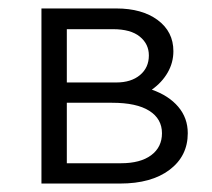

<svg xmlns="http://www.w3.org/2000/svg" viewBox="-20 -434 502 454"><path d="M78 -414H255Q316 -414 353 -386.5Q390 -359 390 -313Q390 -286 376.5 -262.5Q363 -239 339 -222Q379 -208 401.5 -181.5Q424 -155 424 -119Q424 -65 381 -32.5Q338 0 264 0H78ZM363 -119Q363 -153 333 -172Q303 -191 245 -191H138V-48H266Q312 -48 337.5 -67Q363 -86 363 -119ZM255 -239Q290 -239 311 -256.5Q332 -274 332 -303Q332 -330 310.5 -347.5Q289 -365 247 -365H138V-239Z"/></svg>

Font: LXGW Bright TC
Style: Regular
Weight: 400
Designer: Christian Thalmann (Catharsis Fonts)
Foundry: LXGW / Christian Thalmann (Catharsis Fonts) / Fontworks Inc.
Version: Version 5.501